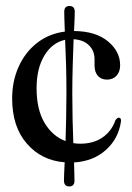

<svg xmlns="http://www.w3.org/2000/svg" viewBox="-20 -548 450 656"><path d="M227 -229Q227 -184.5 228 -140.8Q229 -97 230.5 -59Q242 -57 254 -57Q299.5 -57 330.5 -78.5Q361.5 -100 374.5 -137.5Q381 -146 386 -146Q394 -145.5 393.5 -134.5Q385.5 -75 342.2 -36Q299 3 233 7Q233.5 28 234 44.2Q234.5 60.5 234.5 69.5Q234.5 89 216.5 89Q198.5 89 198.5 68.5Q198.5 60 199.2 44Q200 28 201 6.5Q122 0.5 71.8 -57.2Q21.5 -115 21.5 -211.5Q21.5 -271 43.8 -320.2Q66 -369.5 106.5 -401.2Q147 -433 201.5 -440Q200.5 -464 200 -481.5Q199.5 -499 199.5 -508Q199.5 -527.5 217.5 -527.5Q235.5 -527.5 235.5 -507.5Q235.5 -499 234.8 -482Q234 -465 233 -442Q306.5 -441.5 348.5 -407Q390.5 -372.5 390.5 -325Q390.5 -303 378.2 -289.5Q366 -276 345.5 -276Q325.5 -276 314.2 -289Q303 -302 303 -325V-346Q303 -374.5 284 -393.2Q265 -412 231.5 -414Q230 -374 228.5 -325.8Q227 -277.5 227 -229ZM105 -246.5Q105 -174 132.2 -128.2Q159.5 -82.5 204 -66Q205 -103 206 -144.8Q207 -186.5 207 -229Q207 -277 205.8 -324.5Q204.5 -372 202.5 -412Q158.5 -402.5 131.8 -358.5Q105 -314.5 105 -246.5Z"/></svg>

Font: Fraunces 144pt S050
Style: Regular
Weight: 400
Version: Version 1.000; ttfautohint (v1.8.3)